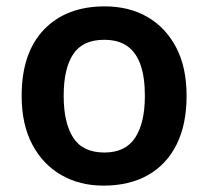

<svg xmlns="http://www.w3.org/2000/svg" viewBox="-20 -573 654 603"><path d="M566 -272Q566 -182 534.5 -119Q503 -56 444.5 -23Q386 10 305 10Q231 10 173 -23Q115 -56 81.5 -119Q48 -182 48 -272Q48 -407 118 -480Q188 -553 309 -553Q385 -553 442.5 -520Q500 -487 533 -424.5Q566 -362 566 -272ZM180 -272Q180 -187 210 -140.5Q240 -94 308 -94Q374 -94 404.5 -140.5Q435 -187 435 -272Q435 -330 421.5 -369Q408 -408 380 -428Q352 -448 307 -448Q240 -448 210 -403Q180 -358 180 -272Z"/></svg>

Font: Noto Traditional Nushu SemiBold
Style: Regular
Weight: 600
Version: Version 2.003